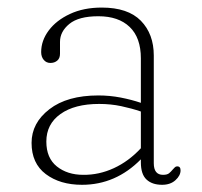

<svg xmlns="http://www.w3.org/2000/svg" viewBox="-20 -490 546 520"><path d="M65.5 -103Q65.5 -157 113.8 -194.2Q162 -231.5 246.5 -231.5Q277 -231.5 306.8 -225.8Q336.5 -220 361.5 -211.5V-332Q361.5 -388 331.2 -417Q301 -446 246.5 -446Q193 -446 167.8 -425.2Q142.5 -404.5 142.5 -376.5V-344.5Q142.5 -332 135 -325.8Q127.5 -319.5 116.5 -319.5Q105.5 -319.5 98.5 -327.8Q91.5 -336 91.5 -349Q91.5 -380 112 -407.5Q132.5 -435 169.5 -452.2Q206.5 -469.5 255.5 -469.5Q326.5 -469.5 361.5 -433.8Q396.5 -398 396.5 -339.5V-48Q396.5 -16.5 421.5 -16.5Q433 -16.5 438.2 -21Q443.5 -25.5 447.5 -30.5Q450.5 -33.5 453.2 -36.5Q456 -39.5 460 -39.5Q469 -39.5 469 -28.5Q469 -14.5 455.2 -2Q441.5 10.5 419 10.5Q392 10.5 376.8 -3.8Q361.5 -18 361.5 -50.5V-58.5Q293.5 10.5 202 10.5Q142.5 10.5 104 -18.5Q65.5 -47.5 65.5 -103ZM105.5 -106.5Q105.5 -62 134 -39.2Q162.5 -16.5 205.5 -16.5Q248 -16 288.2 -34.5Q328.5 -53 361.5 -88.5V-188Q336.5 -196.5 308.2 -202.5Q280 -208.5 248.5 -208.5Q182 -208.5 143.8 -181.2Q105.5 -154 105.5 -106.5Z"/></svg>

Font: Fraunces 9pt Soft Thin
Style: Regular
Weight: 100
Version: Version 1.000;[b76b70a41]